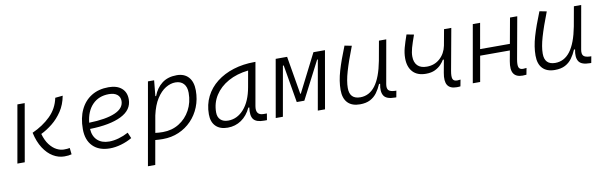

<svg xmlns="http://www.w3.org/2000/svg" viewBox="-49 -1004 5370 1705"><g transform="rotate(-10 2636.5 -152.0)"><path d="M462.4 9.8Q409.7 9.8 361.1 -19.3Q312.5 -48.3 275.6 -105.2Q238.8 -162.1 220.2 -246.1Q316.4 -289.1 384.5 -355.5Q452.6 -421.9 472.2 -517.1L540.5 -523.9Q525.9 -445.3 487.1 -387Q448.2 -328.6 397.2 -287.8Q346.2 -247.1 294.4 -222.2Q311.5 -161.6 340.3 -124Q369.1 -86.4 402.8 -68.8Q436.5 -51.3 468.8 -51.3Q502.4 -51.3 521.5 -55.7L527.8 2.4Q514.2 6.3 497.8 8.1Q481.4 9.8 462.4 9.8ZM39.6 0 130.9 -517.6H196.8L106 0Z M877.9 -51.3Q918 -51.3 963.6 -64.2Q1009.3 -77.1 1051.8 -100.1L1074.2 -47.4Q1027.8 -20.5 974.9 -5.4Q921.9 9.8 873.5 9.8Q774.9 9.8 720 -45.7Q665 -101.1 665 -199.7Q665 -301.3 700 -374.5Q734.9 -447.8 799.6 -487.5Q864.3 -527.3 953.6 -527.3Q1028.8 -527.3 1070.8 -491.2Q1112.8 -455.1 1112.8 -390.6Q1112.8 -295.4 1011.2 -245.1Q909.7 -194.8 728.5 -190.9Q731.9 -125 771.2 -88.1Q810.5 -51.3 877.9 -51.3ZM730.5 -246.6Q882.3 -250.5 964.6 -285.9Q1046.9 -321.3 1046.9 -387.7Q1046.9 -424.3 1020.5 -445.3Q994.1 -466.3 946.3 -466.3Q855 -466.3 798.1 -408Q741.2 -349.6 730.5 -246.6Z M1243.2 224.6H1177.2L1216.8 -0.5Q1216.8 -0.5 1216.3 -0.5L1217.3 -2L1308.1 -517.6H1363.8L1350.6 -381.8L1349.6 -377H1356.9Q1382.3 -445.8 1435.1 -486.6Q1487.8 -527.3 1568.4 -527.3Q1636.7 -527.3 1674.8 -484.9Q1712.9 -442.4 1712.9 -364.7Q1712.9 -284.7 1685.5 -216.6Q1658.2 -148.4 1609.1 -97.7Q1560.1 -46.9 1494.1 -18.6Q1428.2 9.8 1351.1 9.8Q1317.9 9.8 1281.7 6.8ZM1293 -55.7Q1323.2 -51.3 1361.8 -51.3Q1442.9 -51.3 1507.3 -91.1Q1571.8 -130.9 1609.1 -199.7Q1646.5 -268.6 1646.5 -355Q1646.5 -408.2 1619.9 -437.3Q1593.3 -466.3 1545.4 -466.3Q1502 -466.3 1457.5 -439.5Q1413.1 -412.6 1376.5 -355.7Q1339.8 -298.8 1319.8 -208Z M1935.5 10.3Q1866.2 10.3 1828.1 -27.8Q1790 -65.9 1790 -135.3Q1790 -223.1 1825.9 -294.7Q1861.8 -366.2 1926.8 -417Q1991.7 -467.8 2079.1 -495.1Q2166.5 -522.5 2269 -522.5H2278.3L2210 -135.7Q2195.8 -53.7 2269.5 -53.7H2298.8L2289.1 4.9H2262.2Q2192.9 4.9 2168.2 -27.6Q2143.6 -60.1 2154.3 -133.3H2145.5Q2113.3 -64 2058.8 -26.9Q2004.4 10.3 1935.5 10.3ZM1950.7 -50.8Q2031.7 -50.8 2092.3 -119.1Q2152.8 -187.5 2174.8 -312.5L2200.7 -458Q2097.7 -446.8 2020 -403.6Q1942.4 -360.4 1899.4 -293Q1856.4 -225.6 1856.4 -141.1Q1856.4 -98.1 1881.3 -74.5Q1906.2 -50.8 1950.7 -50.8Z M2369.1 0 2460 -517.6H2563L2621.1 -174.3H2626L2800.3 -517.6H2904.3L2813.5 0H2748.5L2827.6 -447.3H2821.3L2646 -107.4H2577.6L2520 -447.3H2512.7L2433.6 0Z M3127.9 10.3Q3055.7 10.3 3017.6 -29.5Q2979.5 -69.3 2979.5 -145Q2979.5 -224.6 3006.1 -315.2Q3032.7 -405.8 3082 -527.3L3146 -514.6Q3095.7 -385.3 3070.6 -298.8Q3045.4 -212.4 3045.4 -150.9Q3045.4 -50.8 3141.6 -50.8Q3223.1 -50.8 3277.1 -122.1Q3331.1 -193.4 3359.4 -341.3L3391.1 -517.6H3457L3387.7 -126.5Q3381.3 -88.4 3395.8 -72Q3410.2 -55.7 3453.1 -53.7H3466.3L3455.6 4.9H3444.3Q3366.2 4.9 3343.3 -32.5Q3320.3 -69.8 3335 -138.7H3325.2Q3307.1 -96.2 3282.5 -62.5Q3257.8 -28.8 3220.7 -9.3Q3183.6 10.3 3127.9 10.3Z M3752.4 -155.3Q3674.3 -155.3 3633.5 -200Q3592.8 -244.6 3592.8 -322.8Q3592.8 -369.6 3606 -417.7Q3619.1 -465.8 3641.6 -529.3L3707 -516.6Q3681.6 -445.8 3669.9 -404.1Q3658.2 -362.3 3658.2 -328.1Q3658.2 -274.4 3686.8 -245.1Q3715.3 -215.8 3772 -216.3Q3841.3 -216.8 3889.4 -260.5Q3937.5 -304.2 3951.7 -373.5L3978 -517.6H4043.5L3975.1 -141.6Q3966.3 -92.8 3974.1 -70.8Q3981.9 -48.8 4014.6 -48.8Q4026.4 -48.8 4044.4 -51.3L4033.2 7.8Q4025.4 8.8 4017.1 9.3Q4008.8 9.8 4000.5 9.8Q3939.9 9.8 3917.5 -25.9Q3895 -61.5 3908.7 -136.7L3929.7 -252H3920.4Q3909.7 -232.9 3888.7 -210.4Q3867.7 -188 3834.5 -171.6Q3801.3 -155.3 3752.4 -155.3Z M4146 0 4237.3 -517.6H4303.2L4262.7 -287.6H4531.2L4572.8 -517.6H4638.2L4570.3 -141.6Q4561.5 -92.8 4569.3 -70.8Q4577.1 -48.8 4608.4 -48.8Q4621.6 -48.8 4639.6 -51.3L4628.4 7.8Q4614.7 9.8 4594.2 9.8Q4536.1 9.8 4513.2 -25.4Q4490.2 -60.5 4503.9 -136.7L4521 -230H4252.9L4212.4 0Z M4885.7 10.3Q4813.5 10.3 4775.4 -29.5Q4737.3 -69.3 4737.3 -145Q4737.3 -224.6 4763.9 -315.2Q4790.5 -405.8 4839.8 -527.3L4903.8 -514.6Q4853.5 -385.3 4828.4 -298.8Q4803.2 -212.4 4803.2 -150.9Q4803.2 -50.8 4899.4 -50.8Q4981 -50.8 5034.9 -122.1Q5088.9 -193.4 5117.2 -341.3L5148.9 -517.6H5214.8L5145.5 -126.5Q5139.2 -88.4 5153.6 -72Q5168 -55.7 5210.9 -53.7H5224.1L5213.4 4.9H5202.1Q5124 4.9 5101.1 -32.5Q5078.1 -69.8 5092.8 -138.7H5083Q5064.9 -96.2 5040.3 -62.5Q5015.6 -28.8 4978.5 -9.3Q4941.4 10.3 4885.7 10.3Z"/></g></svg>

Font: Cascadia Code PL Light
Style: Italic
Weight: 300
Italic angle: -10°
Monospace: yes
Designer: Aaron Bell
Foundry: Saja Typeworks
Version: Version 2404.023; ttfautohint (v1.8.4)